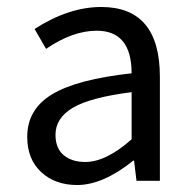

<svg xmlns="http://www.w3.org/2000/svg" viewBox="-20 -518 552 550"><path d="M58 -126Q58 -205 129.5 -248Q201 -291 357 -308Q357 -430 257 -430Q188 -430 112 -378L79 -435Q177 -498 270 -498Q438 -498 438 -298V0H371L364 -58H362Q275 12 201 12Q138 12 98 -25Q58 -62 58 -126ZM139 -132Q139 -93 162.5 -73.5Q186 -54 224 -54Q284 -54 357 -119V-254Q239 -239 189 -209.5Q139 -180 139 -132Z"/></svg>

Font: RibengUni
Style: Regular
Weight: 400
Designer: (1) Dr. Andrew Glass (Program Manager at Microsoft Corporation)
(2) Bivuti Chakma (Suz Moriz)
(3) Paul D. Hunt (Adobe Co
Foundry: Bivuti Chakma and Jyoti Chakma
Version: Version 1.2020